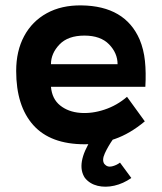

<svg xmlns="http://www.w3.org/2000/svg" viewBox="-20 -526 602 712"><path d="M519 -204H169Q173 -159 203 -135Q233 -111 277 -107.5Q321 -104 367.5 -119.5Q414 -135 451 -167L517 -76Q462 -30 405.5 -10.5Q349 9 294 9Q167 9 103.5 -62Q40 -133 40 -263Q40 -337 69.5 -392Q99 -447 153.5 -477Q208 -507 282 -506Q444 -504 498 -379Q513 -343 517.5 -300Q522 -257 519 -204ZM293 -394Q232 -394 200.5 -361Q169 -328 169 -288H416Q416 -329 384.5 -361.5Q353 -394 293 -394ZM467 134Q437 155 404 162.5Q371 170 342 163Q313 156 295 134Q260 82 320 -12L400 -11Q381 16 369 42Q357 68 367 82Q378 95 395 91Q412 87 425 77Z"/></svg>

Font: Kulim Park
Style: Bold
Weight: 700
Designer: Noponies / Dale Sattler
Foundry: Noponies
Version: Version 1.000; ttfautohint (v1.8.3)